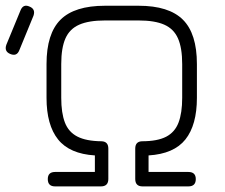

<svg xmlns="http://www.w3.org/2000/svg" viewBox="-86 -665 802 685"><path d="M-49.5 -472.5Q-71.5 -481.5 -63.5 -505L-13 -627.5Q-3.5 -652 19.5 -641.5Q41.5 -632.5 33.5 -609L-17 -486Q-26 -462.5 -49.5 -472.5ZM110.5 0Q84.5 0 84.5 -26Q84.5 -51.5 110.5 -51.5H252.5V-110.5Q162.5 -116 121.2 -167.5Q80 -219 80 -316V-436.5Q80 -545 130 -594.8Q180 -644.5 288.5 -644.5H408.5Q516.5 -644.5 566.5 -594.8Q616.5 -545 616.5 -436.5V-316Q616.5 -219 575.5 -167.5Q534.5 -116 444 -110.5V-51.5H586Q612.5 -51.5 612.5 -26Q612.5 0 586 0H422.5Q396.5 0 396.5 -26.5V-134.5Q396.5 -147.5 402.5 -154Q408.5 -160.5 420.5 -161Q475.5 -161 506.8 -177.2Q538 -193.5 551 -227.8Q564 -262 564 -316V-436.5Q564 -494 549 -528Q534 -562 500 -577Q466 -592 408.5 -592H288.5Q231 -592 196.8 -577Q162.5 -562 147.5 -528Q132.5 -494 132.5 -436.5V-316Q132.5 -262 145.5 -228Q158.5 -194 190 -177.8Q221.5 -161.5 276.5 -161Q288.5 -160.5 294.5 -154Q300.5 -147.5 300.5 -134.5V-26.5Q300.5 0 274 0Z"/></svg>

Font: Jura Light
Style: Regular
Weight: 400
Version: Version 5.106